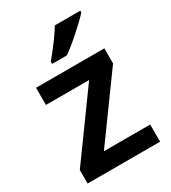

<svg xmlns="http://www.w3.org/2000/svg" viewBox="-187 -863 855 959"><g transform="rotate(-30 241.0 -383.0)"><path d="M449 0H31V-78L296 -444H47V-543H441V-456L182 -99H449ZM431 -756Q419 -742 398 -722Q377 -702 352.5 -680Q328 -658 304 -638.5Q280 -619 261 -606H176V-619Q192 -638 212 -663.5Q232 -689 251.5 -716.5Q271 -744 284 -766H431Z"/></g></svg>

Font: Noto Sans Adlam SemiBold
Style: Regular
Weight: 600
Version: Version 3.001